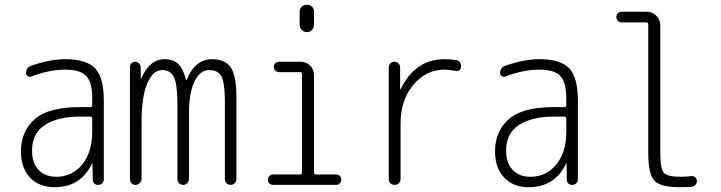

<svg xmlns="http://www.w3.org/2000/svg" viewBox="-20 -780 3040 810"><path d="M315.4 -288.1Q225.6 -288.1 170.4 -253.4Q115.2 -218.8 115.2 -144.5Q115.2 -92.8 142.6 -63.5Q169.9 -34.2 217.8 -34.2Q284.2 -34.2 326.7 -85.9Q369.1 -137.7 369.1 -224.6V-279.3Q369.1 -288.1 360.4 -288.1ZM210 9.8Q145.5 9.8 106.9 -30.8Q68.4 -71.3 68.4 -141.6Q68.4 -225.6 126 -276.9Q183.6 -328.1 315.4 -328.1H360.4Q369.1 -328.1 369.1 -335.9V-365.2Q369.1 -432.6 343.8 -459.5Q318.4 -486.3 254.9 -486.3Q188.5 -486.3 111.3 -457Q104.5 -454.1 97.2 -459Q89.8 -463.9 89.8 -471.7Q89.8 -495.1 112.3 -502.9Q191.4 -530.3 254.9 -530.3Q344.7 -530.3 381.3 -491.7Q418 -453.1 418 -355.5V-23.4Q418 -13.7 411.1 -6.8Q404.3 0 394 0Q383.8 0 377.4 -6.3Q371.1 -12.7 371.1 -23.4L370.1 -89.8Q370.1 -90.8 369.1 -90.8Q368.2 -90.8 368.2 -89.8Q320.3 9.8 210 9.8Z M528.3 -25.4V-498Q528.3 -506.8 534.7 -513.2Q541 -519.5 549.8 -519.5Q558.6 -519.5 565.9 -513.2Q573.2 -506.8 573.2 -498L574.2 -448.2Q574.2 -447.3 575.2 -447.3Q576.2 -447.3 576.2 -449.2Q610.4 -530.3 674.8 -530.3Q710.9 -530.3 731.9 -510.3Q752.9 -490.2 764.6 -443.4Q764.6 -442.4 766.6 -442.4Q767.6 -442.4 767.6 -443.4Q802.7 -530.3 875 -530.3Q930.7 -530.3 954.1 -494.6Q977.5 -459 977.5 -370.1V-24.4Q977.5 -14.6 970.2 -7.3Q962.9 0 953.1 0Q943.4 0 936 -6.8Q928.7 -13.7 928.7 -24.4V-360.4Q927.7 -434.6 913.1 -459.5Q898.4 -484.4 862.3 -484.4Q824.2 -484.4 800.8 -437Q777.3 -389.6 777.3 -299.8V-24.4Q777.3 -14.6 770 -7.3Q762.7 0 752.9 0Q743.2 0 735.8 -6.8Q728.5 -13.7 728.5 -24.4V-349.6Q727.5 -428.7 712.9 -456.5Q698.2 -484.4 664.1 -484.4Q625 -484.4 601.1 -427.7Q577.1 -371.1 577.1 -264.6V-25.4Q577.1 -14.6 569.3 -7.3Q561.5 0 551.8 0Q542 0 535.2 -6.8Q528.3 -13.7 528.3 -25.4Z M1131.8 0Q1123 0 1116.7 -6.3Q1110.4 -12.7 1110.4 -22Q1110.4 -31.2 1116.7 -37.6Q1123 -43.9 1131.8 -43.9H1246.1Q1253.9 -43.9 1253.9 -51.8V-466.8Q1253.9 -475.6 1246.1 -475.6H1157.2Q1148.4 -475.6 1141.6 -482.4Q1134.8 -489.3 1134.8 -498Q1134.8 -506.8 1141.6 -513.2Q1148.4 -519.5 1157.2 -519.5H1249Q1272.5 -519.5 1288.6 -502.9Q1304.7 -486.3 1304.7 -462.9V-51.8Q1304.7 -43.9 1314.5 -43.9H1398.4Q1407.2 -43.9 1413.6 -37.6Q1419.9 -31.2 1419.9 -22Q1419.9 -12.7 1413.6 -6.3Q1407.2 0 1398.4 0ZM1244.1 -730.5Q1244.1 -743.2 1252.9 -751.5Q1261.7 -759.8 1274.9 -759.8Q1288.1 -759.8 1296.4 -751.5Q1304.7 -743.2 1304.7 -730.5V-675.8Q1304.7 -663.1 1296.4 -653.8Q1288.1 -644.5 1274.9 -644.5Q1261.7 -644.5 1252.9 -653.8Q1244.1 -663.1 1244.1 -675.8Z M1620.1 -25.4V-496.1Q1620.1 -505.9 1627 -512.7Q1633.8 -519.5 1644 -519.5Q1654.3 -519.5 1661.1 -512.7Q1668 -505.9 1668 -496.1V-403.3H1668.9H1669.9Q1731.4 -530.3 1855.5 -530.3Q1883.8 -530.3 1904.3 -526.4Q1925.8 -523.4 1924.8 -498Q1924.8 -490.2 1918.5 -484.4Q1912.1 -478.5 1904.3 -480.5Q1872.1 -486.3 1855.5 -486.3Q1777.3 -486.3 1723.6 -421.9Q1669.9 -357.4 1669.9 -259.8V-25.4Q1669.9 -14.6 1663.1 -7.3Q1656.2 0 1645 0Q1633.8 0 1627 -6.8Q1620.1 -13.7 1620.1 -25.4Z M2315.4 -288.1Q2225.6 -288.1 2170.4 -253.4Q2115.2 -218.8 2115.2 -144.5Q2115.2 -92.8 2142.6 -63.5Q2169.9 -34.2 2217.8 -34.2Q2284.2 -34.2 2326.7 -85.9Q2369.1 -137.7 2369.1 -224.6V-279.3Q2369.1 -288.1 2360.4 -288.1ZM2210 9.8Q2145.5 9.8 2106.9 -30.8Q2068.4 -71.3 2068.4 -141.6Q2068.4 -225.6 2126 -276.9Q2183.6 -328.1 2315.4 -328.1H2360.4Q2369.1 -328.1 2369.1 -335.9V-365.2Q2369.1 -432.6 2343.8 -459.5Q2318.4 -486.3 2254.9 -486.3Q2188.5 -486.3 2111.3 -457Q2104.5 -454.1 2097.2 -459Q2089.8 -463.9 2089.8 -471.7Q2089.8 -495.1 2112.3 -502.9Q2191.4 -530.3 2254.9 -530.3Q2344.7 -530.3 2381.3 -491.7Q2418 -453.1 2418 -355.5V-23.4Q2418 -13.7 2411.1 -6.8Q2404.3 0 2394 0Q2383.8 0 2377.4 -6.3Q2371.1 -12.7 2371.1 -23.4L2370.1 -89.8Q2370.1 -90.8 2369.1 -90.8Q2368.2 -90.8 2368.2 -89.8Q2320.3 9.8 2210 9.8Z M2601.6 -685.5Q2592.8 -685.5 2586.4 -692.4Q2580.1 -699.2 2580.1 -708Q2580.1 -716.8 2586.4 -723.6Q2592.8 -730.5 2601.6 -730.5H2709Q2732.4 -730.5 2749 -713.4Q2765.6 -696.3 2765.6 -672.9V-139.6Q2765.6 -68.4 2780.3 -51.3Q2794.9 -34.2 2850.6 -34.2Q2873 -34.2 2897.5 -37.1Q2906.2 -38.1 2913.1 -32.2Q2919.9 -26.4 2919.9 -16.6Q2919.9 -6.8 2913.6 0Q2907.2 6.8 2897.5 7.8Q2880.9 9.8 2845.7 9.8Q2766.6 9.8 2740.7 -18.1Q2714.8 -45.9 2714.8 -134.8V-676.8Q2714.8 -685.5 2706.1 -685.5Z"/></svg>

Font: Rounded-X Mgen+ 1m light
Style: Regular
Weight: 200
Designer: [Source Han Sans]
Ryoko NISHIZUKA  (kana & ideographs); Paul D. Hunt (Latin, Greek & Cyrillic); Wenlong ZHANG  (bopomofo
Version: Version 1.059.20150602